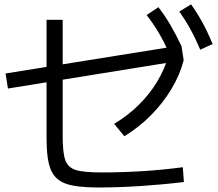

<svg xmlns="http://www.w3.org/2000/svg" viewBox="-20 -832 978 860"><path d="M273.4 -9.8C305.3 2 353.8 7.8 418.9 7.8C478.2 7.8 540.7 5.7 606.4 1.5C672.2 -2.8 738 -8.8 803.7 -16.6L798.8 -83C740.9 -75.2 680.8 -69.3 618.7 -65.4C556.5 -61.5 495.4 -59.6 435.5 -59.6C380.9 -59.6 342 -63.3 318.8 -70.8C295.7 -78.3 280.3 -92.9 272.5 -114.7C264.6 -136.6 260.7 -173.2 260.7 -224.6V-743.2H188.5V-211.9C188.5 -150.1 194.7 -103.8 207 -73.2C219.4 -42.6 241.5 -21.5 273.4 -9.8ZM4.9 -502.9 15.6 -435.5 802.7 -562.5 793 -625 785.2 -627.9ZM600.6 -361.3C568 -329.4 531.6 -301.4 491.2 -277.3L537.1 -221.7C580.7 -248.4 620.4 -279.8 656.2 -315.9C692.1 -352.1 722.7 -391.3 748 -433.6C773.4 -475.9 791.7 -518.9 802.7 -562.5L735.4 -583C723.6 -542.6 706.4 -503.6 683.6 -465.8C660.8 -428.1 633.1 -393.2 600.6 -361.3ZM689 -688.5C704.9 -661.8 721 -630.9 737.3 -595.7L793 -625C776.7 -659.5 760.4 -690.8 744.1 -718.8C727.9 -746.7 709.6 -773.8 689.5 -799.8L636.7 -764.6C655.6 -740.6 673 -715.2 689 -688.5ZM832 -702.6C847 -675.6 862 -644.5 877 -609.4L932.6 -634.8C917.6 -670.6 902.5 -702.5 887.2 -730.5C871.9 -758.5 854.8 -785.8 835.9 -812.5L783.2 -780.3C800.8 -755.5 817.1 -729.7 832 -702.6Z"/></svg>

Font: Pretendard Variable
Style: Regular
Weight: 400
Designer: Base glyphs from Inter by Rasmus Andersson; Hangeul glyphs from Noto Sans CJK(Source Han Sans) by Jang Soo-young and Kan
Foundry: Kil Hyung-jin
Version: Version 1.309;Glyphs 3.2 (3225)